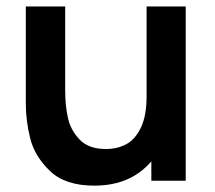

<svg xmlns="http://www.w3.org/2000/svg" viewBox="-20 -560 666 595"><path d="M272.3 15.3Q181.8 15.3 134.7 -30.3Q87.5 -75.8 73.8 -130.5Q60 -185.2 60 -238.5V-540H182V-279.8Q182 -233 190.5 -194.7Q198.9 -156.3 227 -127.2Q255 -98.2 308.2 -98.2Q342.8 -98.2 370.7 -112.8Q398.5 -127.3 416.4 -164Q434.3 -200.7 434.3 -262.5L505.8 -231.8Q505.8 -162.1 478.8 -106Q451.8 -49.8 399.2 -17.2Q346.5 15.3 272.3 15.3ZM449 0V-167.5H434.3V-540H555.5V0Z"/></svg>

Font: Hauora
Style: Regular
Weight: 400
Designer: Wayne Shih
Foundry: WCYS
Version: Version 1.001